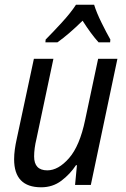

<svg xmlns="http://www.w3.org/2000/svg" viewBox="-20 -786 536 816"><path d="M155 10Q204 10 241 -18Q278 -46 303 -84H307L299 0H366L479 -536H397L342 -277Q319 -166 273.5 -114Q228 -62 181 -62Q125 -62 125 -121Q125 -155 135 -196L207 -536H124L51 -195Q46 -173 43 -151Q40 -129 40 -109Q40 10 155 10ZM173 -606H224Q272 -640 331 -698Q368 -640 399 -606H448L449 -618Q433 -646 411.5 -689.5Q390 -733 380 -766H303Q281 -732 242.5 -690Q204 -648 174 -618Z"/></svg>

Font: Noto Sans UI SemiCondensed
Style: Italic
Weight: 400
Width: 4
Italic angle: -12°
Designer: Monotype Design Team
Foundry: Monotype Imaging Inc.
Version: Version 1.901